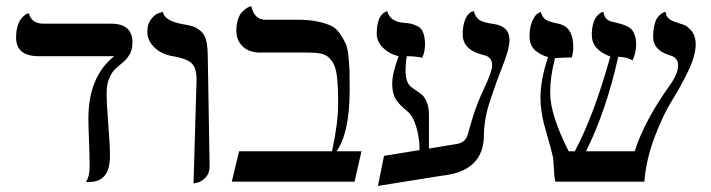

<svg xmlns="http://www.w3.org/2000/svg" viewBox="-20 -598 2342 632"><path d="M331 -291Q331 -257 336.5 -188.5Q342 -120 342 -85Q342 1 274 1H263Q275 -17 275 -49Q275 -82 273 -133.5Q271 -185 271 -207Q271 -346 356 -413H108Q33 -413 33 -474Q33 -495 37.5 -510.5Q42 -526 48 -534Q54 -542 60 -547Q66 -552 70 -553L75 -554Q84 -520 124 -520H346Q416 -520 416 -458Q416 -435 407 -419.5Q398 -404 386 -394Q374 -384 361.5 -373Q349 -362 340 -341.5Q331 -321 331 -291Z M617 6 627 -336Q627 -376 609.5 -391Q592 -406 549 -413Q512 -419 488.5 -441.5Q465 -464 465 -494Q465 -519 477.5 -535Q490 -551 503 -555L516 -559Q521 -530 578 -519Q604 -515 615.5 -511Q627 -507 640.5 -496Q654 -485 659 -463.5Q664 -442 664 -406L670 -51Q670 -28 657 -14Q644 0 630 3Z M961 -533Q997 -533 1023.5 -527.5Q1050 -522 1068 -514Q1086 -506 1098 -488.5Q1110 -471 1117 -456.5Q1124 -442 1127 -412.5Q1130 -383 1130.5 -362.5Q1131 -342 1131 -302Q1131 -162 1088 -100H1170L1147 0H743L767 -100H1073Q1093 -193 1093 -256Q1093 -315 1089 -348Q1085 -381 1071.5 -398.5Q1058 -416 1041 -420.5Q1024 -425 990 -425H836Q800 -425 779 -445Q758 -465 758 -497Q758 -517 763 -533Q768 -549 775.5 -557Q783 -565 790 -570Q797 -575 802 -576L807 -578Q817 -533 854 -533Z M1471 -122Q1497 -125 1507 -134Q1517 -143 1520.5 -157.5Q1524 -172 1537 -214.5Q1550 -257 1573 -306Q1600 -363 1600 -382Q1600 -410 1575 -416Q1503 -432 1503 -485Q1503 -505 1507 -520.5Q1511 -536 1516 -543.5Q1521 -551 1526.5 -555.5Q1532 -560 1536 -560L1540 -561Q1545 -541 1557.5 -532.5Q1570 -524 1605 -519Q1657 -512 1657 -466Q1657 -438 1636 -385Q1615 -332 1594 -269Q1573 -206 1573 -154Q1573 -35 1437 -20L1224 14L1244 -85L1361 -104Q1361 -135 1355 -161.5Q1349 -188 1341 -204.5Q1333 -221 1324 -229Q1295 -252 1283 -271Q1271 -290 1271 -323Q1271 -355 1292 -413Q1262 -420 1241 -440.5Q1220 -461 1220 -487Q1220 -507 1223.5 -521.5Q1227 -536 1232 -543.5Q1237 -551 1242.5 -555Q1248 -559 1251 -560L1255 -561Q1263 -527 1309 -523Q1324 -522 1332.5 -520Q1341 -518 1354 -512Q1367 -506 1373 -490.5Q1379 -475 1379 -451Q1379 -428 1370 -408Q1348 -413 1319 -413Q1315 -389 1315 -364Q1315 -323 1337 -309Q1359 -294 1368 -287Q1377 -280 1384.5 -262.5Q1392 -245 1392 -219V-109Z M2270 -452Q2270 -416 2246 -365.5Q2222 -315 2192.5 -268Q2163 -221 2135 -147.5Q2107 -74 2101 0H1808Q1804 -17 1803 -45.5Q1802 -74 1799 -86Q1794 -107 1784.5 -140.5Q1775 -174 1770.5 -190.5Q1766 -207 1762.5 -231Q1759 -255 1759 -276Q1759 -335 1784 -410Q1723 -428 1723 -477Q1723 -509 1732.5 -529.5Q1742 -550 1751 -554L1760 -559Q1765 -541 1776 -533.5Q1787 -526 1818 -520Q1867 -510 1867 -444Q1867 -424 1862 -409Q1847 -409 1830.5 -408Q1814 -407 1807 -407Q1791 -347 1791 -292Q1791 -220 1852 -100H1872Q1935 -218 1989 -412Q1928 -434 1928 -483Q1928 -503 1932 -518Q1936 -533 1941.5 -540.5Q1947 -548 1952.5 -552.5Q1958 -557 1962 -558L1966 -559Q1968 -550 1971 -543.5Q1974 -537 1980 -533Q1986 -529 1989 -528Q1992 -527 2000.5 -525Q2009 -523 2010 -523Q2048 -514 2060 -500Q2074 -482 2074 -452Q2074 -425 2062 -399Q2043 -411 2015 -411Q1975 -232 1909 -100H2069Q2102 -202 2186 -319Q2212 -356 2212 -382Q2212 -388 2211 -393Q2210 -398 2207 -401.5Q2204 -405 2202 -407.5Q2200 -410 2195.5 -412Q2191 -414 2189.5 -414.5Q2188 -415 2184 -416L2179 -418Q2130 -435 2130 -476Q2130 -498 2134 -515Q2138 -532 2144 -540Q2150 -548 2156.5 -552.5Q2163 -557 2167 -558L2171 -559Q2172 -551 2174.5 -545.5Q2177 -540 2182.5 -536Q2188 -532 2190.5 -530.5Q2193 -529 2201.5 -526Q2210 -523 2211 -523L2216 -521Q2222 -519 2224.5 -518.5Q2227 -518 2233 -515.5Q2239 -513 2242 -510Q2245 -507 2250 -503Q2255 -499 2258 -494.5Q2261 -490 2264 -483.5Q2267 -477 2268.5 -469Q2270 -461 2270 -452Z"/></svg>

Font: Libertinus Sans
Style: Regular
Weight: 400
Designer: Philipp H. Poll
Foundry: Khaled Hosny
Version: Version 6.1